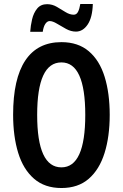

<svg xmlns="http://www.w3.org/2000/svg" viewBox="-20 -936 617 966"><path d="M532 -358Q532 -249 506 -166Q480 -83 426.5 -36.5Q373 10 289 10Q205 10 151 -37Q97 -84 71.5 -167Q46 -250 46 -359Q46 -540 107.5 -632Q169 -724 289 -724Q373 -724 427 -678Q481 -632 506.5 -549.5Q532 -467 532 -358ZM167 -358Q167 -94 289 -94Q409 -94 409 -358Q409 -622 289 -622Q167 -622 167 -358ZM132 -776Q134 -807 141.5 -839Q149 -871 167 -893Q185 -915 217 -915Q243 -915 266 -901.5Q289 -888 310 -875Q331 -862 351 -862Q365 -862 372.5 -876.5Q380 -891 384 -916H447Q445 -848 421 -812.5Q397 -777 362 -777Q337 -777 312.5 -790.5Q288 -804 266.5 -817Q245 -830 230 -830Q218 -830 208.5 -816.5Q199 -803 195 -776Z"/></svg>

Font: Noto Sans Lao ExtraCondensed SemiBold
Style: Regular
Weight: 600
Width: 2
Designer: Monotype Design Team
Foundry: Monotype Imaging Inc.
Version: Version 2.003; ttfautohint (v1.8.4.7-5d5b)